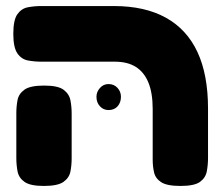

<svg xmlns="http://www.w3.org/2000/svg" viewBox="-20 -606 733 635"><path d="M577 9Q532 9 513 -3.5Q494 -16 489.5 -36Q485 -56 485 -77V-245Q485 -298 471 -332.5Q457 -367 429.5 -384.5Q402 -402 360 -402H117Q94 -402 72.5 -406Q51 -410 37.5 -429.5Q24 -449 24 -494Q24 -540 37.5 -559Q51 -578 72.5 -582Q94 -586 116 -586H357Q459 -586 528.5 -547.5Q598 -509 633 -434Q668 -359 668 -247V-84Q668 -61 664 -39.5Q660 -18 641.5 -4.5Q623 9 577 9ZM125 9Q80 9 61 -4.5Q42 -18 38 -39.5Q34 -61 34 -83V-232Q34 -254 38 -275Q42 -296 61 -309.5Q80 -323 126 -323Q172 -323 190.5 -309Q209 -295 213 -274Q217 -253 217 -231V-82Q217 -60 213 -39Q209 -18 190 -4.5Q171 9 125 9ZM339 -242Q322 -242 310.5 -254.5Q299 -267 299 -286Q299 -302 310.5 -315Q322 -328 339 -328Q357 -328 368.5 -315.5Q380 -303 380 -286Q380 -267 369 -254.5Q358 -242 339 -242Z"/></svg>

Font: Fredoka SemiExpanded
Style: Bold
Weight: 700
Width: 6
Designer: Ben Nathan
Foundry: Milena B. Brandão, Ben Nathan
Version: Version 2.001